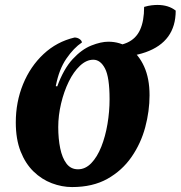

<svg xmlns="http://www.w3.org/2000/svg" viewBox="-20 -743 732 778"><path d="M272 15Q231 15 190 -0.5Q149 -16 116 -48Q83 -80 63.5 -129.5Q44 -179 44 -247Q44 -330 73.5 -402Q103 -474 156.5 -524Q210 -574 282 -591Q293 -591 302 -585Q311 -579 312 -571Q279 -549 249 -505.5Q219 -462 206 -394L212 -393Q238 -464 274.5 -503.5Q311 -543 350 -558.5Q389 -574 419 -574Q467 -574 504.5 -548Q542 -522 564 -473.5Q586 -425 586 -357Q586 -293 568.5 -227.5Q551 -162 513 -107Q475 -52 415.5 -18.5Q356 15 272 15ZM296 -57Q326 -57 350 -82Q374 -107 390.5 -148.5Q407 -190 415.5 -240.5Q424 -291 424 -341Q424 -430 405.5 -465.5Q387 -501 358 -501Q330 -501 304 -476.5Q278 -452 258.5 -412Q239 -372 227.5 -323.5Q216 -275 216 -228Q216 -181 224 -142Q232 -103 249.5 -80Q267 -57 296 -57ZM419 -510 399 -554Q459 -554 495 -570Q531 -586 547.5 -622Q564 -658 564 -715Q581 -720 594.5 -721.5Q608 -723 618 -723Q663 -723 692 -700Q692 -637 661.5 -595Q631 -553 570.5 -531.5Q510 -510 419 -510Z"/></svg>

Font: Merienda ExtraBold
Style: Regular
Weight: 800
Designer: Eduardo Rodriguez Tunni
Foundry: Eduardo Rodriguez Tunni
Version: Version 2.001